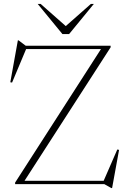

<svg xmlns="http://www.w3.org/2000/svg" viewBox="-20 -938 650 978"><path d="M543.5 -705V-697L101 -11L95.5 -17H508L577.5 -176.5L586.5 -174.5L551 20H547L511.5 0H57V-8L497.5 -693L517.5 -688H113L41.5 -517.5L32.5 -519L71 -732.5H74.5L111 -705ZM326.5 -795H303.5L443 -918H458L332 -764.5H298L172 -918H187Z"/></svg>

Font: Newsreader 60pt ExtraLight
Style: Regular
Weight: 250
Designer: Hugues Gentile
Foundry: Production Type
Version: Version 1.003